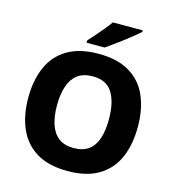

<svg xmlns="http://www.w3.org/2000/svg" viewBox="-133 -1042 1059 1163"><g transform="rotate(15 397.0 -460.5)"><path d="M397 10Q278 10 202 -36Q126 -82 89.5 -165Q53 -248 53 -359Q53 -470 90 -552.5Q127 -635 203 -680Q279 -725 398 -725Q516 -725 592 -679.5Q668 -634 704 -551.5Q740 -469 740 -358Q740 -247 704 -164.5Q668 -82 592 -36Q516 10 397 10ZM397 -134Q455 -134 491 -161Q527 -188 543 -238.5Q559 -289 559 -358Q559 -463 522 -523.5Q485 -584 398 -584Q339 -584 303 -556.5Q267 -529 250 -478.5Q233 -428 233 -358Q233 -289 250 -238.5Q267 -188 303 -161Q339 -134 397 -134ZM617 -921Q601 -907 576 -886.5Q551 -866 522.5 -844.5Q494 -823 467 -803.5Q440 -784 421 -771H308V-785Q325 -804 347.5 -829.5Q370 -855 392.5 -882Q415 -909 430 -931H617Z"/></g></svg>

Font: Noto Sans Symbols ExtraBold
Style: Regular
Weight: 800
Version: Version 2.002